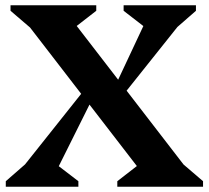

<svg xmlns="http://www.w3.org/2000/svg" viewBox="-20 -710 794 730"><path d="M426 0V-21L551 -118V-13L39 -677L118 -585L20 -669V-690H346V-669L221 -572V-677L733 -13L654 -105L752 -21V0ZM2 0V-21L97 -104L18 -13L321 -394L358 -388L171 -13V-103L278 -21V0ZM380 -302 556 -677V-587L450 -669V-690H725V-669L630 -586L710 -677L411 -302Z"/></svg>

Font: Platypi Light SemiBold
Style: Regular
Weight: 600
Version: Version 1.200